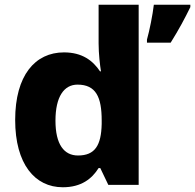

<svg xmlns="http://www.w3.org/2000/svg" viewBox="-20 -831 823 810"><path d="M245 -41C323 -41 368 -77 396 -122H403L437 -51H565V-811H396V-648C396 -604 402 -554 406 -530H402C372 -575 327 -610 250 -610C128 -610 44 -513 44 -325C44 -139 127 -41 245 -41ZM783 -801V-811H629C624 -768 611 -703 600 -664V-651H700C735 -707 760 -754 783 -801ZM309 -175C250 -175 214 -222 214 -322C214 -423 250 -474 307 -474C385 -474 409 -421 409 -323V-308C407 -218 381 -175 309 -175Z"/></svg>

Font: Noto Sans Tamil UI ExtraBold
Style: Regular
Weight: 800
Designer: Jelle Bosma - Monotype Design Team
Foundry: Monotype Imaging Inc.
Version: Version 2.004